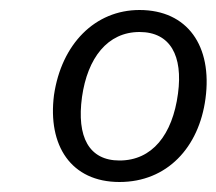

<svg xmlns="http://www.w3.org/2000/svg" viewBox="-20 -771 433 384"><path d="M259 -751C170 -751 103 -683 88 -581C75 -480 122 -407 219 -407C314 -407 378 -476 391 -574C405 -679 355 -751 259 -751ZM259 -707C321 -707 346 -659 336 -584C325 -501 284 -450 219 -450C158 -450 133 -497 144 -577C155 -655 195 -707 259 -707Z"/></svg>

Font: Cheyenne Sans Light
Style: Italic
Weight: 300
Italic angle: -8.13011°
Designer: The Public Sans project authors (U.S. Web Design System), Libre Franklin designed by Pablo Impallari and Rodrigo Fuenzal
Foundry: The Cheyenne Sans Project Authors
Version: Version 2.007